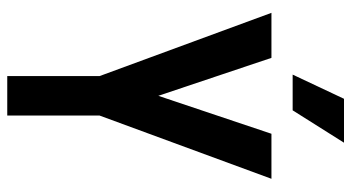

<svg xmlns="http://www.w3.org/2000/svg" viewBox="-234 -710 945 516"><g transform="rotate(90 238.0 -452.5)"><path d="M238 -406 340 -710H461L291 -248V0H185V-248L15 -710H136ZM364 -905 277 -767H181L246 -905Z"/></g></svg>

Font: Akshar Medium
Style: Regular
Weight: 500
Designer: Tall Chai
Foundry: Tall Chai
Version: Version 1.000